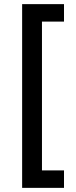

<svg xmlns="http://www.w3.org/2000/svg" viewBox="-20 -823 369 936"><path d="M87.9 -802.7Q138.7 -802.7 292 -802.7Q292 -782.2 292 -717.8Q265.6 -717.8 184.6 -717.8Q184.6 -536.1 184.6 7.8Q211.9 7.8 292 7.8Q292 29.3 292 92.8Q241.2 92.8 87.9 92.8Q87.9 -130.9 87.9 -802.7Z"/></svg>

Font: SSportsD
Style: Medium
Weight: 400
Designer: Swiss Typefaces
Version: Version 1.000